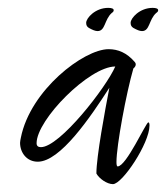

<svg xmlns="http://www.w3.org/2000/svg" viewBox="-20 -508 422 488"><path d="M341 -429C361 -429 358 -458 377 -475C380 -477 382 -479 382 -482C382 -486 377 -488 368 -488C335 -488 312 -462 312 -450C312 -444 314 -440 319 -437C328 -432 335 -429 341 -429ZM228 -429C248 -429 245 -458 264 -475C267 -477 269 -479 269 -482C269 -486 264 -488 255 -488C222 -488 199 -462 199 -450C199 -444 201 -440 206 -437C215 -432 222 -429 228 -429ZM267 -40C291 -40 360 -144 360 -189C360 -194 359 -197 357 -197C351 -197 301 -85 279 -85C277 -85 276 -89 276 -96C276 -138 301 -272 319 -334C323 -337 325 -341 325 -344C325 -347 324 -349 322 -351C302 -374 280 -383 256 -383C193 -383 57 -279 33 -158C32 -153 31 -148 31 -145C31 -120 48 -97 76 -97C133 -97 209 -209 258 -285C247 -228 225 -110 225 -67C232 -54 252 -40 267 -40ZM84 -134C77 -134 73 -137 73 -144C73 -204 207 -339 273 -339C250 -286 132 -134 84 -134Z"/></svg>

Font: Comforter
Style: Regular
Weight: 400
Designer: Robert E. Leuschke
Foundry: Robert E. Leuschke
Version: Version 1.013; ttfautohint (v1.8.3)